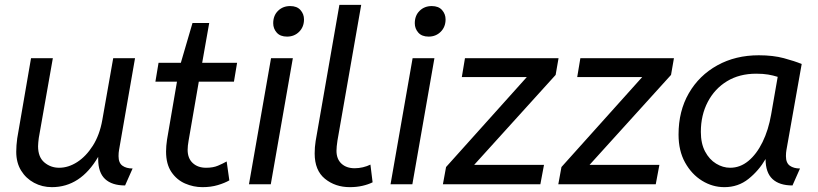

<svg xmlns="http://www.w3.org/2000/svg" viewBox="-20 -760 3374 792"><path d="M194 12Q154 12 120.5 -6Q87 -24 67 -56.5Q47 -89 47 -134Q47 -147 48 -160.5Q49 -174 51 -189L108 -520H198L140 -191Q139 -181 138 -173.5Q137 -166 137 -157Q137 -112 163 -90Q189 -68 224 -68Q262 -68 298.5 -91.5Q335 -115 363 -159Q391 -203 402 -265L447 -520H537L471 -141Q470 -136 469.5 -129.5Q469 -123 469 -116Q469 -88 485 -76.5Q501 -65 527 -65L496 5Q442 5 413.5 -21.5Q385 -48 385 -104V-113Q312 12 194 12Z M634 -501H726L774 -665H843L814 -501H958L945 -423H800L758 -180Q756 -169 755 -159.5Q754 -150 754 -142Q754 -107 775 -87.5Q796 -68 830 -68Q859 -68 879 -76.5Q899 -85 915 -94L926 -16Q907 -5 878.5 3.5Q850 12 815 12Q778 12 743.5 -3Q709 -18 687 -50.5Q665 -83 665 -135Q665 -157 669 -184L710 -423H621Z M1164 -609Q1136 -609 1121.5 -625.5Q1107 -642 1107 -664Q1107 -696 1127 -715.5Q1147 -735 1177 -735Q1205 -735 1219.5 -718.5Q1234 -702 1234 -680Q1234 -649 1214 -629Q1194 -609 1164 -609ZM1097 0H1007L1098 -520H1188Z M1372 -180Q1370 -167 1369 -156.5Q1368 -146 1368 -138Q1368 -104 1388.5 -85Q1409 -66 1443 -66Q1460 -66 1477 -70Q1494 -74 1508 -81L1517 -8Q1499 1 1475 6.5Q1451 12 1423 12Q1363 12 1320.5 -22.5Q1278 -57 1278 -127Q1278 -153 1282 -178L1380 -740H1470Z M1748 -609Q1720 -609 1705.5 -625.5Q1691 -642 1691 -664Q1691 -696 1711 -715.5Q1731 -735 1761 -735Q1789 -735 1803.5 -718.5Q1818 -702 1818 -680Q1818 -649 1798 -629Q1778 -609 1748 -609ZM1681 0H1591L1682 -520H1772Z M1898 -520H2284L2272 -451L1936 -80H2224L2209 0H1807L1820 -71L2153 -442H1885Z M2374 -520H2760L2748 -451L2412 -80H2700L2685 0H2283L2296 -71L2629 -442H2361Z M2779 -205Q2779 -302 2821.5 -375.5Q2864 -449 2939 -490.5Q3014 -532 3110 -532Q3169 -532 3213.5 -520Q3258 -508 3287 -496L3224 -141Q3223 -136 3222.5 -129.5Q3222 -123 3222 -116Q3222 -88 3238 -76.5Q3254 -65 3280 -65L3249 5Q3195 5 3166.5 -21.5Q3138 -48 3138 -104Q3110 -56 3067.5 -22Q3025 12 2968 12Q2919 12 2876 -14.5Q2833 -41 2806 -89.5Q2779 -138 2779 -205ZM3188 -443Q3169 -449 3148.5 -452.5Q3128 -456 3099 -456Q3030 -456 2979 -425Q2928 -394 2899.5 -339.5Q2871 -285 2871 -216Q2871 -168 2888.5 -135Q2906 -102 2934 -85Q2962 -68 2992 -68Q3033 -68 3067 -96Q3101 -124 3125.5 -174Q3150 -224 3161 -288Z"/></svg>

Font: ABeeZee
Style: Italic
Weight: 400
Italic angle: -10°
Designer: Anja Meiners
Foundry: Anja Meiners
Version: Version 1.003; ttfautohint (v1.8.3)